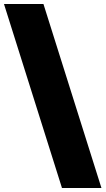

<svg xmlns="http://www.w3.org/2000/svg" viewBox="-20 -828 532 968"><path d="M292.5 120 0 -808H199L491.5 120Z"/></svg>

Font: Encode Sans Expanded ExtraBold
Style: Regular
Weight: 800
Width: 7
Designer: Multiple Designers
Foundry: Impallari Type
Version: Version 3.000; ttfautohint (v1.8.3) -l 8 -r 50 -G 200 -x 14 